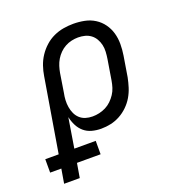

<svg xmlns="http://www.w3.org/2000/svg" viewBox="-176 -651 910 969"><g transform="rotate(-20 278.5 -166.5)"><path d="M4 205 17 128H-43V56H29L95 -340Q99 -366 108 -392.5Q117 -419 132.5 -442.5Q148 -466 169.5 -485.5Q191 -505 217 -517Q243 -529 270 -533.5Q297 -538 323 -538Q354 -538 383.5 -532Q413 -526 437.5 -510.5Q462 -495 479 -471.5Q496 -448 504 -420Q512 -392 512 -361.5Q512 -331 507 -300L489 -190Q484 -165 476 -139.5Q468 -114 454.5 -91Q441 -68 421 -48.5Q401 -29 377 -16Q353 -3 327.5 2.5Q302 8 276 8Q250 8 226 1.5Q202 -5 184 -20.5Q166 -36 155 -58Q144 -80 139 -104L113 56H228V128H101L88 205ZM256 -65Q274 -65 292 -69Q310 -73 327 -81.5Q344 -90 358 -103.5Q372 -117 382.5 -133Q393 -149 398.5 -166.5Q404 -184 407 -202L425 -312Q428 -331 429 -350Q430 -369 426 -386.5Q422 -404 413 -419.5Q404 -435 390 -445.5Q376 -456 358.5 -460.5Q341 -465 322 -465Q305 -465 287 -461Q269 -457 252.5 -448Q236 -439 222.5 -425.5Q209 -412 199.5 -396Q190 -380 184.5 -362.5Q179 -345 176 -328L160 -227Q156 -208 155 -189Q154 -170 157 -151.5Q160 -133 167.5 -116.5Q175 -100 188 -88Q201 -76 218.5 -70.5Q236 -65 256 -65Z"/></g></svg>

Font: Iosevka Curly Slab Extended
Style: Italic
Weight: 400
Width: 7
Italic angle: -9°
Monospace: yes
Designer: Belleve Invis
Foundry: Belleve Invis
Version: Version 11.1.0; ttfautohint (v1.8.3)